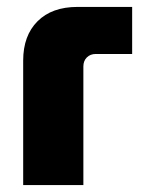

<svg xmlns="http://www.w3.org/2000/svg" viewBox="-20 -535 415 555"><path d="M47 0V-360Q47 -432 88.5 -473.5Q130 -515 204 -515H362V-379H257Q241 -379 231 -369Q221 -359 221 -343V0Z"/></svg>

Font: MuseoModerno ExtraBold
Style: Regular
Weight: 800
Designer: Pablo Cosgaya, Héctor Gatti, Marcela Romero, and the Authors of The MuseoModerno Project.
Foundry: Omnibus-Type Team
Version: Version 1.001